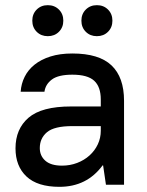

<svg xmlns="http://www.w3.org/2000/svg" viewBox="-20 -715 570 743"><path d="M210 8Q125 8 82.5 -32Q40 -72 40 -141Q40 -216 90.5 -259.5Q141 -303 255 -303H370V-330Q370 -379 344.5 -402.5Q319 -426 260 -426Q206 -426 181 -407.5Q156 -389 152 -360H60Q62 -391 75.5 -418Q89 -445 114 -465Q139 -485 175.5 -496.5Q212 -508 260 -508Q363 -508 411.5 -462Q460 -416 460 -325V0H390L379 -75H377Q316 8 210 8ZM220 -74Q251 -74 278.5 -84.5Q306 -95 326.5 -113.5Q347 -132 358.5 -156.5Q370 -181 370 -209V-227H260Q190 -227 162 -203.5Q134 -180 134 -142Q134 -112 155.5 -93Q177 -74 220 -74ZM165 -575Q139 -575 122 -592Q105 -609 105 -635Q105 -661 122 -678Q139 -695 165 -695Q191 -695 208 -678Q225 -661 225 -635Q225 -609 208 -592Q191 -575 165 -575ZM355 -575Q329 -575 312 -592Q295 -609 295 -635Q295 -661 312 -678Q329 -695 355 -695Q381 -695 398 -678Q415 -661 415 -635Q415 -609 398 -592Q381 -575 355 -575Z"/></svg>

Font: PT Root UI Medium
Style: Regular
Weight: 500
Designer: Vitaly Kuzmin
Foundry: ParaType Ltd.
Version: Version 2.001G